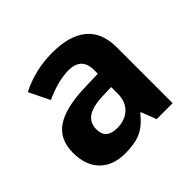

<svg xmlns="http://www.w3.org/2000/svg" viewBox="-140 -716 885 885"><g transform="rotate(-45 302.0 -273.5)"><path d="M424.8 0 396 -74.2H392.1Q354.5 -26.9 314.7 -8.5Q274.9 9.8 210.9 9.8Q132.3 9.8 87.2 -35.2Q42 -80.1 42 -163.1Q42 -250 102.8 -291.3Q163.6 -332.5 286.1 -336.9L380.9 -339.8V-363.8Q380.9 -446.8 295.9 -446.8Q230.5 -446.8 142.1 -407.2L92.8 -507.8Q187 -557.1 301.8 -557.1Q411.6 -557.1 470.2 -509.3Q528.8 -461.4 528.8 -363.8V0ZM380.9 -252.9 323.2 -251Q258.3 -249 226.6 -227.5Q194.8 -206.1 194.8 -162.1Q194.8 -99.1 267.1 -99.1Q318.8 -99.1 349.9 -128.9Q380.9 -158.7 380.9 -208Z"/></g></svg>

Font: Zoram GWebM
Style: Bold
Weight: 700
Foundry: Ascender Corporation
Version: Version 1.000